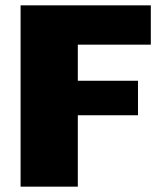

<svg xmlns="http://www.w3.org/2000/svg" viewBox="-20 -663 597 718"><path d="M57 -643H544V-496H271V-361H496V-232H271V35H57Z"/></svg>

Font: Lalezar
Style: Regular
Weight: 400
Designer: Borna Izadpanah
Foundry: Borna Izadpanah
Version: Version 1.003;November 28, 2018;FontCreator 11.5.0.2421 64-b